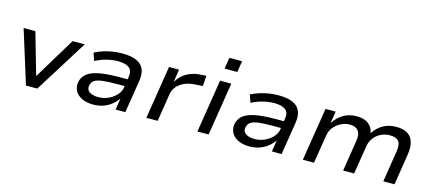

<svg xmlns="http://www.w3.org/2000/svg" viewBox="-54 -1222 3911 1736"><g transform="rotate(15 1901.5 -354.5)"><path d="M215 0 60 -497H170L283 -103H280L518 -497H632L321 0Z M845 9Q781 9 737 -13Q693 -35 674 -72Q655 -109 664 -156Q674 -204 713 -234Q752 -264 825 -278Q898 -292 1011 -292H1107L1097 -226H1001Q922 -226 872.5 -220Q823 -214 798 -197.5Q773 -181 767 -149Q759 -112 787.5 -90Q816 -68 873 -68Q922 -68 965.5 -87.5Q1009 -107 1039.5 -140Q1070 -173 1076 -212L1092 -316Q1102 -375 1068.5 -401.5Q1035 -428 964 -428Q914 -428 860.5 -415Q807 -402 753 -374L728 -446Q767 -466 809.5 -479.5Q852 -493 896 -499.5Q940 -506 983 -506Q1058 -506 1109 -486.5Q1160 -467 1182.5 -423Q1205 -379 1194 -306L1145 0H1054L1071 -108Q1050 -76 1016.5 -49Q983 -22 940.5 -6.5Q898 9 845 9Z M1342 0 1421 -497H1515L1497 -380H1499Q1531 -437 1588.5 -469Q1646 -501 1716 -504L1768 -507L1761 -410L1677 -404Q1626 -400 1586.5 -381Q1547 -362 1522 -332.5Q1497 -303 1490 -266L1448 0Z M1910 -613 1927 -718H2046L2029 -613ZM1820 0 1899 -497H2004L1925 0Z M2308 9Q2244 9 2200 -13Q2156 -35 2137 -72Q2118 -109 2127 -156Q2137 -204 2176 -234Q2215 -264 2288 -278Q2361 -292 2474 -292H2570L2560 -226H2464Q2385 -226 2335.5 -220Q2286 -214 2261 -197.5Q2236 -181 2230 -149Q2222 -112 2250.5 -90Q2279 -68 2336 -68Q2385 -68 2428.5 -87.5Q2472 -107 2502.5 -140Q2533 -173 2539 -212L2555 -316Q2565 -375 2531.5 -401.5Q2498 -428 2427 -428Q2377 -428 2323.5 -415Q2270 -402 2216 -374L2191 -446Q2230 -466 2272.5 -479.5Q2315 -493 2359 -499.5Q2403 -506 2446 -506Q2521 -506 2572 -486.5Q2623 -467 2645.5 -423Q2668 -379 2657 -306L2608 0H2517L2534 -108Q2513 -76 2479.5 -49Q2446 -22 2403.5 -6.5Q2361 9 2308 9Z M2807 0 2886 -497H2981L2964 -390L2966 -389Q2999 -442 3053 -474Q3107 -506 3176 -506Q3247 -506 3287.5 -474.5Q3328 -443 3335 -393L3337 -392Q3371 -444 3423.5 -475Q3476 -506 3550 -506Q3612 -506 3651.5 -482.5Q3691 -459 3706.5 -411.5Q3722 -364 3711 -293L3665 0H3560L3605 -285Q3613 -331 3606.5 -360Q3600 -389 3577 -403Q3554 -417 3511 -417Q3462 -417 3423.5 -396.5Q3385 -376 3361 -343Q3337 -310 3330 -269L3287 0H3184L3229 -285Q3237 -331 3228 -360Q3219 -389 3195.5 -403Q3172 -417 3135 -417Q3099 -417 3068 -404Q3037 -391 3012.5 -370Q2988 -349 2973.5 -323.5Q2959 -298 2955 -272L2911 0Z"/></g></svg>

Font: Nunito Sans 7pt SemiExpanded Medium
Style: Italic
Weight: 500
Width: 6
Italic angle: -9°
Designer: Vernon Adams
Foundry: Vernon Adams
Version: Version 3.101;gftools[0.9.27]